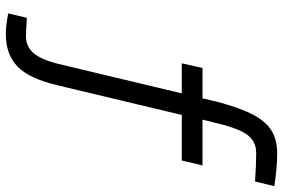

<svg xmlns="http://www.w3.org/2000/svg" viewBox="-176 -551 970 658"><g transform="rotate(90 309.0 -222.0)"><path d="M26 235 41 171Q92 174 105 174Q139 174 161.5 148.5Q184 123 199 63L300 -360H197L213 -431H317L329 -482Q350 -561 373.5 -605Q397 -649 428.5 -668Q460 -687 507 -687Q531 -687 563 -684Q595 -681 618 -677L602 -611Q544 -615 505 -615Q462 -615 439.5 -581Q417 -547 399 -467L390 -431H547L530 -360H374L272 67Q249 164 207.5 203.5Q166 243 97 243Q69 243 26 235Z"/></g></svg>

Font: Cairo
Style: Italic
Weight: 400
Italic angle: -13°
Designer: Mohamed Gaber, Accademia di Belle Arti di Urbino and others
Foundry: Kief Type Foundry, Accademia di Belle Arti di Urbino and others
Version: Version 3.011